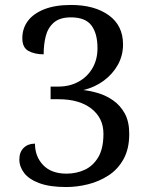

<svg xmlns="http://www.w3.org/2000/svg" viewBox="-20 -744 599 774"><path d="M247 10Q181 10 139 -5.5Q97 -21 77.5 -46.5Q58 -72 58 -101Q58 -131 75.5 -148Q93 -165 121 -165Q121 -113 154 -78.5Q187 -44 248 -44Q288 -44 321.5 -59.5Q355 -75 376 -110Q397 -145 397 -205Q397 -268 348.5 -306Q300 -344 216 -344H184V-395H216Q260 -395 295.5 -414Q331 -433 352 -468Q373 -503 373 -550Q373 -609 348.5 -641.5Q324 -674 266 -674Q221 -674 197 -653Q173 -632 164.5 -598.5Q156 -565 156 -525Q120 -525 95 -538.5Q70 -552 70 -590Q70 -629 92 -659Q114 -689 158 -706.5Q202 -724 266 -724Q361 -724 418.5 -682.5Q476 -641 476 -565Q476 -520 455 -482.5Q434 -445 398 -418.5Q362 -392 316 -381Q344 -378 376 -368.5Q408 -359 436.5 -339Q465 -319 483 -286.5Q501 -254 501 -204Q501 -144 478 -102.5Q455 -61 417 -36.5Q379 -12 334.5 -1Q290 10 247 10Z"/></svg>

Font: Noto Serif Hebrew
Style: Regular
Weight: 400
Designer: Monotype Design Team
Foundry: Monotype Imaging Inc.
Version: Version 2.003